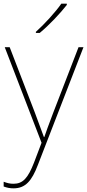

<svg xmlns="http://www.w3.org/2000/svg" viewBox="-26 -786 476 1049"><path d="M339 -759V-766H309C280 -723 215 -652 170 -612V-606H191C244 -650 304 -714 339 -759ZM0 -528 201 -6 160 102C127 187 99 218 48 218C27 218 13 214 -6 207V233C13 240 29 243 48 243C113 243 148 202 181 115L430 -528H403L264 -168C241 -108 226 -66 216 -37H214C204 -65 188 -108 164 -172L27 -528Z"/></svg>

Font: Noto Sans Ethiopic Thin
Style: Regular
Weight: 100
Designer: Monotype Design Team
Foundry: Monotype Imaging Inc.
Version: Version 2.102